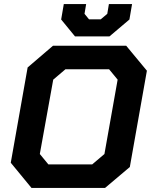

<svg xmlns="http://www.w3.org/2000/svg" viewBox="-20 -925 743 945"><path d="M33 -124 116 -593 241 -700H601L703 -577L619 -103L497 0H135ZM434 -116 494 -167 559 -533 517 -584H302L242 -533L176 -167L218 -116ZM281 -829 294 -905H404L396 -857L418 -830H476L508 -857L516 -905H630L617 -829L519 -746H349Z"/></svg>

Font: Chakra Petch
Style: Bold Italic
Weight: 700
Italic angle: -10°
Designer: Katatrad Aksorn Co.,Ltd.
Foundry: Cadson Demak Co.,Ltd.
Version: Version 1.000; ttfautohint (v1.6)